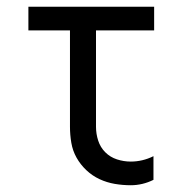

<svg xmlns="http://www.w3.org/2000/svg" viewBox="-20 -540 540 568"><path d="M367 8Q343 8 319.5 4Q296 0 274.5 -10Q253 -20 235.5 -36.5Q218 -53 206.5 -73.5Q195 -94 191 -117.5Q187 -141 187 -165V-450H64V-520H436V-450H264V-165Q264 -144 270.5 -124Q277 -104 291.5 -89.5Q306 -75 326 -68.5Q346 -62 367 -62Q384 -62 401 -66Q418 -70 434 -78V-8Q418 0 401 4Q384 8 367 8Z"/></svg>

Font: Iosevka Fuck
Style: Regular
Weight: 400
Monospace: yes
Designer: Belleve Invis
Foundry: Belleve Invis
Version: Version 28.0.7; ttfautohint (v1.8.3)